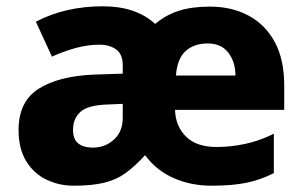

<svg xmlns="http://www.w3.org/2000/svg" viewBox="-20 -580 965 610"><path d="M647 -559Q716 -559 769.5 -530.5Q823 -502 853 -446.5Q883 -391 883 -308V-231H536Q538 -178 571.5 -145.5Q605 -113 668 -113Q712 -113 757.5 -122.5Q803 -132 850 -155V-30Q809 -9 764 0.5Q719 10 652 10Q587 10 532 -14Q477 -38 441 -87Q409 -52 379.5 -30.5Q350 -9 311 0.5Q272 10 214 10Q168 10 128 -9Q88 -28 63.5 -67.5Q39 -107 39 -167Q39 -257 102 -297.5Q165 -338 278 -343L370 -346V-372Q370 -408 349 -423Q328 -438 296 -438Q259 -438 220.5 -427.5Q182 -417 145 -400L94 -511Q187 -560 307 -560Q412 -560 473 -504Q506 -532 547.5 -545.5Q589 -559 647 -559ZM640 -442Q597 -442 570 -418Q543 -394 539 -340H728Q728 -383 705.5 -412.5Q683 -442 640 -442ZM322 -248Q259 -246 235.5 -224.5Q212 -203 212 -168Q212 -137 229 -124Q246 -111 274 -111Q314 -111 342 -136.5Q370 -162 370 -206V-250Z"/></svg>

Font: Noto Sans Tamil ExtraBold
Style: Regular
Weight: 800
Designer: Jelle Bosma - Monotype Design Team
Foundry: Monotype Imaging Inc.
Version: Version 2.004; ttfautohint (v1.8.4.7-5d5b)